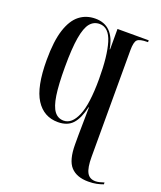

<svg xmlns="http://www.w3.org/2000/svg" viewBox="-144 -639 816 971"><g transform="rotate(20 263.5 -153.5)"><path d="M447 240Q385 240 353 205.5Q321 171 321 85V35Q321 0 322 -37Q323 -74 323 -114H321Q307 -52 279.5 -21Q252 10 200 10Q124 10 82 -55.5Q40 -121 40 -266Q40 -368 60 -429.5Q80 -491 116 -519Q152 -547 201 -547Q300 -547 321 -426H323V-536H491V-526H488Q446 -526 433.5 -513.5Q421 -501 421 -457V117Q421 175 435 200.5Q449 226 481 226Q491 226 503 223Q515 220 527 216V226Q511 232 492 236Q473 240 447 240ZM225 -7Q269 -7 295.5 -69Q322 -131 322 -266Q322 -390 301 -459.5Q280 -529 230 -529Q199 -529 179 -505Q159 -481 149 -423Q139 -365 139 -264Q139 -169 147.5 -113Q156 -57 175 -32Q194 -7 225 -7Z"/></g></svg>

Font: Noto Serif Display ExtraCondensed Medium
Style: Regular
Weight: 500
Width: 2
Designer: Monotype Design Team
Foundry: Monotype Imaging Inc.
Version: Version 2.009